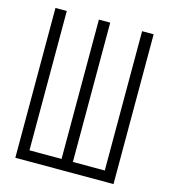

<svg xmlns="http://www.w3.org/2000/svg" viewBox="-107 -799 778 884"><g transform="rotate(15 281.5 -357.0)"><path d="M48 0V-714H102V-50H255V-714H309V-50H461V-714H516V0Z"/></g></svg>

Font: Noto Sans Mono SemiCondensed Light
Style: Regular
Weight: 300
Width: 4
Designer: Monotype Design Team
Foundry: Monotype Imaging Inc.
Version: Version 2.014; ttfautohint (v1.8.4.7-5d5b)